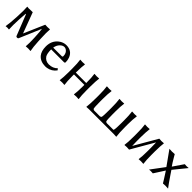

<svg xmlns="http://www.w3.org/2000/svg" viewBox="329 -1648 2867 2867"><g transform="rotate(45 1763.0 -214.5)"><path d="M143.1 -214.8Q135.7 -71.8 141.6 0L139.6 2.9Q137.7 2.9 106 0Q106 0 71.8 2.9L70.8 0Q84 -66.4 91.8 -214.8Q99.1 -357.4 93.3 -429.2L95.2 -432.1Q95.2 -432.1 124 -428.7Q127.4 -428.7 130.4 -429.2L210 -431.2L332 -104L474.1 -431.2Q475.6 -431.2 521 -429.2L572.8 -432.1L573.7 -429.2Q567.4 -360.8 574.2 -229L576.7 -179.2Q583 -63 596.2 0L594.2 2.9Q592.3 2.9 546.4 0L497.6 2.9L496.1 0Q502.9 -61.5 497.1 -179.2L494.1 -229Q490.2 -306.2 482.9 -353.5L335 -5.9Q330.6 3.4 312 3.9Q296.4 2.9 291 -5.9L160.6 -336.9L151.9 -339.8Q147 -286.6 143.1 -214.8Z M799.8 -272.9H983.9Q997.1 -274.9 998 -287.1Q998 -359.4 948.2 -388.7Q930.7 -398.4 913.6 -398.9Q877.9 -398.9 844.7 -366.2Q809.6 -331.1 799.8 -272.9ZM1066.9 -104 1086.9 -79.1Q1034.2 -6.8 945.8 7.3Q928.7 9.8 912.6 9.8Q808.6 8.8 753.9 -56.2Q709 -110.8 709 -209Q709 -328.1 793.9 -395.5Q849.6 -439 913.6 -439Q1032.7 -439 1072.3 -333.5Q1086.4 -294.4 1086.9 -250Q1085 -233.9 1068.8 -232.9H796.9Q797.4 -144 820.8 -106Q858.4 -50.3 929.7 -48.8Q1016.1 -49.8 1066.9 -104Z M1222.7 -250Q1222.7 -369.1 1212.4 -429.2L1214.4 -432.1Q1232.4 -429.2 1262.2 -429.2Q1292 -429.2 1310.5 -432.1L1312.5 -429.2Q1304.2 -375 1302.2 -250V-248H1522.5V-250Q1522.5 -369.1 1512.2 -429.2L1514.6 -432.1Q1532.7 -429.2 1562.5 -429.2Q1592.3 -429.2 1610.4 -432.1L1612.3 -429.2Q1604 -375 1602.5 -250V-179.2Q1602.5 -63 1612.3 0L1610.4 2.9Q1592.3 0 1562.5 0Q1532.7 0 1514.6 2.9L1512.2 0Q1522 -61 1522.5 -179.2V-209H1302.2V-179.2Q1302.2 -63 1312.5 0L1310.5 2.9Q1292.5 0 1262.2 0Q1232.4 0 1214.4 2.9L1212.4 0Q1222.2 -61 1222.7 -179.2Z M2397 -200.2Q2397 -67.4 2407.2 0L2405.8 2.9Q2403.8 2.9 2354 0H1828.1Q1828.1 0 1775.9 2.9L1774.9 0Q1784.7 -68.4 1785.2 -200.2V-250Q1785.2 -366.2 1774.9 -429.2L1776.9 -432.1Q1778.8 -432.1 1825.2 -429.2Q1825.2 -429.2 1874 -432.1L1875 -429.2Q1865.2 -368.2 1864.7 -250V-200.2Q1864.7 -82.5 1873 -54.2Q1884.8 -41.5 1898.9 -41H2017.1Q2033.7 -42 2043 -54.2Q2050.8 -81.5 2050.8 -200.2V-250Q2050.8 -366.2 2041 -429.2L2043 -432.1Q2044.9 -432.1 2090.8 -429.2Q2090.8 -429.2 2140.1 -432.1L2141.1 -429.2Q2131.3 -368.2 2130.9 -250V-200.2Q2130.9 -82.5 2139.2 -54.2Q2150.9 -41.5 2165 -41H2296.9Q2305.7 -41 2306.2 -44.4Q2307.1 -51.3 2309.1 -54.2Q2316.9 -81.5 2316.9 -200.2V-249Q2316.9 -362.3 2307.1 -429.2L2309.1 -432.1Q2311 -432.1 2357.9 -429.2L2407.2 -432.1L2408.2 -429.2Q2397.5 -358.9 2397 -249Z M2589.8 -250Q2589.8 -369.1 2579.6 -429.2L2581.5 -432.1Q2599.6 -429.2 2629.4 -429.2Q2659.2 -429.2 2677.7 -432.1L2679.7 -429.2Q2671.4 -375 2669.4 -250V-179.2Q2669.4 -107.4 2671.9 -69.3L2881.8 -432.1Q2899.9 -429.2 2929.7 -429.2Q2959.5 -429.2 2977.5 -432.1L2979.5 -429.2Q2971.2 -375 2969.7 -250V-179.2Q2969.7 -63 2979.5 0L2977.5 2.9Q2959.5 0 2929.7 0Q2899.9 0 2881.8 2.9L2879.4 0Q2889.2 -61 2889.6 -179.2V-250Q2889.6 -320.3 2887.2 -359.4L2677.7 2.9Q2659.7 0 2629.4 0Q2599.6 0 2581.5 2.9L2579.6 0Q2589.4 -61 2589.8 -179.2Z M3255.9 -207 3095.2 -432.1Q3117.2 -429.2 3153.3 -429.2Q3184.1 -429.2 3207.5 -432.1Q3217.3 -416.5 3234.9 -385.3Q3280.3 -307.6 3308.6 -268.6Q3327.6 -293 3404.3 -408.7Q3413.1 -421.9 3420.4 -432.1Q3435.1 -429.2 3457.5 -429.2Q3484.9 -429.2 3502.4 -432.1L3338.4 -230.5Q3354 -208 3384.3 -162.6Q3459 -52.2 3501.5 2.9Q3474.1 0 3444.3 0Q3413.1 0 3393.1 2.9Q3380.4 -17.6 3356.4 -57.1Q3313 -128.9 3287.1 -165Q3275.9 -149.4 3200.2 -29.3Q3188.5 -11.2 3179.2 2.9Q3162.1 0 3135.3 0Q3115.7 0 3099.1 2.9Z"/></g></svg>

Font: Linux Biolinum O
Style: Regular
Weight: 400
Designer: Philipp H. Poll
Foundry: Philipp H. Poll
Version: Version 1.0.4